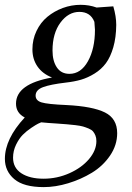

<svg xmlns="http://www.w3.org/2000/svg" viewBox="-48 -472 546 793"><path d="M-27.8 184.1Q-27.8 101.6 54.2 13.2Q18.1 -5.4 18.1 -43.9Q18.1 -125.5 167 -151.9Q127.9 -167 106.9 -197.3Q85.9 -227.5 85.9 -268.1Q85.9 -309.1 102.8 -344.2Q119.6 -379.4 147.7 -402.6Q175.8 -425.8 211.4 -439Q247.1 -452.1 285.2 -452.1Q319.8 -452.1 351.1 -440.9L419.9 -445.8Q432.1 -404.3 432.1 -369.1Q431.6 -316.9 419.9 -276.6Q408.2 -236.3 389.4 -210.9Q370.6 -185.5 342.5 -168.2Q314.5 -150.9 286.6 -142.8Q258.8 -134.8 224.1 -130.9Q160.6 -123.5 129.9 -112.1Q99.1 -100.6 99.1 -77.1Q99.1 -56.6 123.5 -49.1Q147.9 -41.5 227.1 -38.1Q334.5 -32.7 385.3 -7.6Q436 17.6 436 78.1Q436 127.4 406.5 170.7Q377 213.9 331.5 241.5Q286.1 269 233.6 284.9Q181.2 300.8 132.8 300.8Q49.8 300.8 11 267.8Q-27.8 234.9 -27.8 184.1ZM5.9 179.2Q5.9 221.2 40.3 243.7Q74.7 266.1 131.8 266.1Q188 266.1 238.8 243.4Q289.6 220.7 319.8 184.8Q350.1 148.9 350.1 110.8Q350.1 97.7 346.2 87.9Q342.3 78.1 336.4 71Q330.6 64 318.1 58.8Q305.7 53.7 294.9 50.5Q284.2 47.4 263.7 44.9Q243.2 42.5 228 41.3Q212.9 40 185.1 38.1Q150.9 36.1 122.1 33.2Q117.2 35.2 109.4 38.8Q101.6 42.5 81.5 55.9Q61.5 69.3 46.1 84.7Q30.8 100.1 18.3 125.7Q5.9 151.4 5.9 179.2ZM168.9 -263.2Q168.9 -220.2 186.8 -193.6Q204.6 -167 238.8 -167Q286.1 -167 315.2 -219Q344.2 -271 344.2 -349.1Q344.2 -353.5 341.8 -381.8Q325.7 -422.9 279.8 -422.9Q234.4 -422.9 201.7 -378.7Q168.9 -334.5 168.9 -263.2Z"/></svg>

Font: Dihjauti
Style: Bold Italic
Weight: 700
Italic angle: -9°
Designer: T. Christopher White
Version: Version 3.0.0